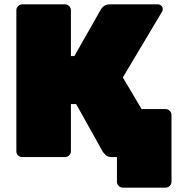

<svg xmlns="http://www.w3.org/2000/svg" viewBox="-20 -720 826 880"><path d="M543 140Q532 140 524 132Q516 124 516 113V0H494L444 -220H739Q750 -220 758 -212Q766 -204 766 -193V113Q766 124 758 132Q750 140 739 140ZM82 0Q71 0 63 -7.5Q55 -15 55 -27V-673Q55 -684 63 -692Q71 -700 82 -700H278Q289 -700 297 -692Q305 -684 305 -673V-463H321L443 -678Q448 -686 457.5 -693Q467 -700 483 -700H704Q713 -700 719.5 -693.5Q726 -687 726 -678Q726 -672 723 -667L543 -365L740 -33Q743 -29 743 -22Q743 -13 736.5 -6.5Q730 0 721 0H493Q473 0 464 -9.5Q455 -19 452 -23L329 -243H305V-27Q305 -16 297 -8Q289 0 278 0Z"/></svg>

Font: Rubik Black
Style: Regular
Weight: 900
Designer: Hubert and Fischer
Foundry: Hubert and Fischer
Version: Version 2.300;gftools[0.9.30]